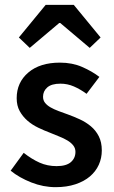

<svg xmlns="http://www.w3.org/2000/svg" viewBox="-20 -762 471 794"><path d="M210 12Q159 12 109.5 -7.5Q60 -27 24 -56L78 -130Q111 -104 143.5 -89.5Q176 -75 214 -75Q254 -75 273 -91.5Q292 -108 292 -134Q292 -149 283 -160.5Q274 -172 259 -181Q244 -190 225 -197.5Q206 -205 187 -213Q163 -222 138 -234Q113 -246 93.5 -263Q74 -280 61.5 -302.5Q49 -325 49 -356Q49 -421 97 -462Q145 -503 228 -503Q279 -503 320 -485Q361 -467 391 -444L338 -374Q312 -393 285.5 -404.5Q259 -416 230 -416Q193 -416 175.5 -400.5Q158 -385 158 -362Q158 -347 166.5 -336.5Q175 -326 189 -318Q203 -310 221.5 -303Q240 -296 260 -289Q285 -280 310 -268.5Q335 -257 355.5 -240Q376 -223 388.5 -198.5Q401 -174 401 -140Q401 -108 388.5 -80.5Q376 -53 352 -32.5Q328 -12 292 0Q256 12 210 12ZM58 -607 169 -742H285L396 -607L351 -564L229 -667H225L103 -564Z"/></svg>

Font: TT Toshiba Sans Medium
Style: Regular
Weight: 500
Designer: Paul D. Hunt
Foundry: Toshiba Corporation
Version: Version 2.020;PS 2.000;hotconv 1.0.86;makeotf.lib2.5.63406